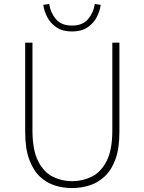

<svg xmlns="http://www.w3.org/2000/svg" viewBox="-20 -943 734 976"><path d="M346 13Q302 13 259.5 0Q217 -13 183 -45Q149 -77 128.5 -132.5Q108 -188 108 -272V-726H145V-280Q145 -181 173.5 -124.5Q202 -68 248 -45Q294 -22 346 -22Q400 -22 446.5 -45Q493 -68 522 -124.5Q551 -181 551 -280V-726H587V-272Q587 -188 566.5 -132.5Q546 -77 511 -45Q476 -13 433 0Q390 13 346 13ZM346 -783Q298 -783 267 -804Q236 -825 220 -856.5Q204 -888 200 -918L230 -923Q236 -880 263.5 -846.5Q291 -813 346 -813Q401 -813 428.5 -846.5Q456 -880 462 -923L492 -918Q488 -888 472 -856.5Q456 -825 425 -804Q394 -783 346 -783Z"/></svg>

Font: Noto Sans HK Thin
Style: Regular
Weight: 100
Designer: Ryoko NISHIZUKA 西塚涼子 (kana, bopomofo & ideographs); Paul D. Hunt (Latin, Greek & Cyrillic); Sandoll Communications 산돌커뮤니
Foundry: Adobe
Version: Version 2.004-H2;hotconv 1.0.118;makeotfexe 2.5.65603